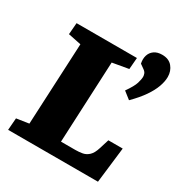

<svg xmlns="http://www.w3.org/2000/svg" viewBox="-181 -928 1018 1066"><g transform="rotate(30 328.5 -394.5)"><path d="M26 -77 105 -89 130 -612 47 -629 53 -703H440L434 -629L331 -611L307 -90H399Q423 -90 444.5 -94Q466 -98 483.5 -114.5Q501 -131 512 -167L531 -228H623L596 0H20ZM519 -478 473 -514Q506 -561 514 -587.5Q522 -614 522 -630Q522 -639 518 -649.5Q514 -660 499 -670L475 -687Q469 -715 476 -738Q483 -761 502.5 -775Q522 -789 553 -789Q596 -789 618.5 -762Q641 -735 641 -697Q641 -668 628.5 -633.5Q616 -599 589.5 -560.5Q563 -522 519 -478Z"/></g></svg>

Font: Literata 18pt ExtraBold
Style: Italic
Weight: 800
Italic angle: -2°
Designer: Latin by Veronika Burian and Jose Scaglione. Greek by Irene Vlachou. Cyrillic by Vera Evstafieva
Foundry: TypeTogether
Version: Version 3.103;gftools[0.9.29]